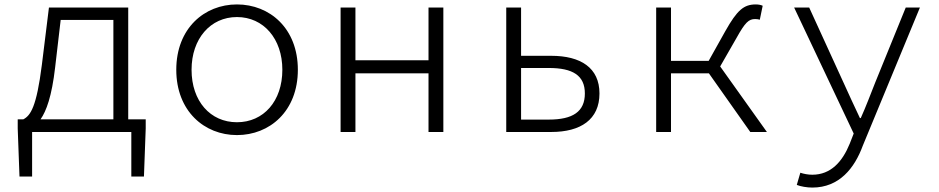

<svg xmlns="http://www.w3.org/2000/svg" viewBox="-20 -596 4240 867"><path d="M559 -57V-562H201L169 -303C145 -113 118 -74 85 -57H60V-16L68 201H125V0H492H573V201H630L638 -16V-57ZM163 -57C189 -94 214 -161 229 -292L254 -506H492V-57Z M776 -281C776 -94 903 14 1050 14C1198 14 1325 -94 1325 -281C1325 -468 1198 -576 1050 -576C903 -576 776 -468 776 -281ZM1255 -281C1255 -139 1170 -44 1050 -44C930 -44 845 -139 845 -281C845 -421 930 -519 1050 -519C1170 -519 1255 -421 1255 -281Z M1518 -562V0H1585V-265H1915V0H1982V-562H1915V-324H1585V-562Z M2266 -562V0H2469C2602 0 2687 -56 2687 -174C2687 -290 2602 -344 2469 -344H2333V-562ZM2458 -56H2333V-289H2458C2567 -289 2621 -255 2621 -174C2621 -92 2567 -56 2458 -56Z M3232 -296 3306 -425C3345 -495 3361 -510 3390 -510C3399 -510 3403 -509 3411 -507L3424 -570C3416 -574 3404 -576 3393 -576C3339 -576 3309 -551 3255 -455L3180 -321H3010V-562H2943V0H3010V-265H3181L3368 0H3443Z M3578 239C3595 246 3624 251 3648 251C3770 251 3839 163 3876 62L4134 -562H4070L3932 -223C3913 -175 3890 -114 3867 -63H3863C3838 -115 3811 -175 3789 -223L3634 -562H3566L3835 7L3817 53C3784 134 3732 193 3648 193C3628 193 3609 189 3594 184Z"/></svg>

Font: Kawkab Mono Light
Style: Regular
Weight: 300
Monospace: yes
Designer: Abdullah Arif
Foundry: Abdullah Arif
Version: Version 1.000;PS 000.500;hotconv 1.0.88;makeotf.lib2.5.64775